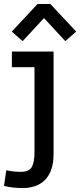

<svg xmlns="http://www.w3.org/2000/svg" viewBox="-31 -743 400 958"><path d="M84 195.3Q62 195.3 37.6 193.1Q13.2 190.9 -11.2 184.6L0.5 106.4Q18.1 110.8 36.6 112.5Q55.2 114.3 74.2 114.3Q114.7 114.3 127.9 89.8Q141.1 65.4 141.1 16.6V-407.7H28.3V-485.8H236.3V24.4Q236.3 70.8 224.6 103.5Q212.9 136.2 192.1 156.2Q171.4 176.3 143.8 185.8Q116.2 195.3 84 195.3ZM82 -537.6 27.8 -585.4 156.2 -723.1H220.2L349.1 -585.4L294.9 -537.6L188.5 -652.8Z"/></svg>

Font: Anaheim SemiBold
Style: Regular
Weight: 600
Version: Version 2.001